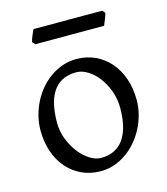

<svg xmlns="http://www.w3.org/2000/svg" viewBox="-100 -715 704 809"><g transform="rotate(-15 251.5 -311.0)"><path d="M388.2 -222.2Q388.2 -260.7 375.5 -295.7Q362.8 -330.6 342.8 -357.2Q322.8 -383.8 297.4 -399.4Q272 -415 247.1 -415Q210 -415 184.6 -400.9Q159.2 -386.7 143.8 -362.1Q128.4 -337.4 121.6 -303.7Q114.7 -270 114.7 -231Q114.7 -192.4 128.4 -157.5Q142.1 -122.6 162.8 -96.2Q183.6 -69.8 208.5 -54.4Q233.4 -39.1 255.9 -39.1Q290.5 -39.1 315.4 -52Q340.3 -64.9 356.4 -88.9Q372.6 -112.8 380.4 -146.5Q388.2 -180.2 388.2 -222.2ZM463.9 -236.8Q463.9 -204.1 455.6 -172.9Q447.3 -141.6 432.6 -113.8Q418 -85.9 397.5 -62.3Q377 -38.6 352.3 -21.5Q327.6 -4.4 299.8 5.1Q272 14.6 242.2 14.6Q195.8 14.6 158.4 -2.9Q121.1 -20.5 94.5 -51.3Q67.9 -82 53.5 -124.5Q39.1 -167 39.1 -216.8Q39.1 -249 47.1 -280.3Q55.2 -311.5 69.6 -339.6Q84 -367.7 104.2 -391.4Q124.5 -415 149.2 -432.1Q173.8 -449.2 202.4 -459Q231 -468.8 261.2 -468.8Q307.1 -468.8 344.5 -451.2Q381.8 -433.6 408.4 -402.6Q435.1 -371.6 449.5 -329.1Q463.9 -286.6 463.9 -236.8ZM431.2 -625.5Q430.2 -620.1 427.7 -613Q425.3 -606 422.4 -598.9Q419.4 -591.8 416.7 -585Q414.1 -578.1 412.1 -573.7H111.8L101.1 -585.9Q102.1 -591.3 104.5 -598.1Q106.9 -605 109.9 -612.1Q112.8 -619.1 115.7 -625.7Q118.7 -632.3 121.1 -637.2H420.4Z"/></g></svg>

Font: Noto Serif Devanagari
Style: Regular
Weight: 400
Designer: Monotype Design Team
Foundry: Monotype Imaging Inc.
Version: Version 1.01